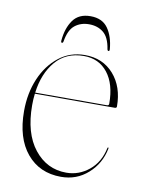

<svg xmlns="http://www.w3.org/2000/svg" viewBox="-71 -628 519 690"><g transform="rotate(10 188.0 -283.5)"><path d="M353.5 -274Q353.5 -268 346.5 -268H55Q52.5 -248 52.5 -226Q52.5 -123.5 98.2 -65.8Q144 -8 215 -8Q261 -8 297.8 -38Q334.5 -68 345.5 -120.5Q346.5 -123.5 347.5 -123.5Q350 -123.5 349.5 -119.5Q338.5 -63.5 297.2 -26.8Q256 10 199 10Q120.5 10 74 -45.8Q27.5 -101.5 27.5 -200Q27.5 -265 50.2 -318.5Q73 -372 113.8 -404Q154.5 -436 208.5 -436Q274 -436 313.8 -390.8Q353.5 -345.5 353.5 -274ZM205.5 -432Q140.5 -432 102.5 -387.5Q64.5 -343 55.5 -272H317.5Q324.5 -272 324.5 -279Q324.5 -350.5 292.5 -391.2Q260.5 -432 205.5 -432ZM204 -547.5Q173.5 -547.5 152.2 -530.5Q131 -513.5 124 -471.5Q123 -465 119 -465Q115 -465 115.5 -472.5Q119.5 -518.5 140.5 -547.8Q161.5 -577 204 -577Q247 -577 267.8 -547.8Q288.5 -518.5 292.5 -472.5Q293 -465 289 -465Q285 -465 284 -471.5Q277.5 -513.5 256.2 -530.5Q235 -547.5 204 -547.5Z"/></g></svg>

Font: Fraunces 144pt S000 Thin
Style: Regular
Weight: 100
Version: Version 1.000; ttfautohint (v1.8.3)